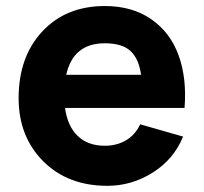

<svg xmlns="http://www.w3.org/2000/svg" viewBox="-20 -598 673 634"><path d="M194.8 -241.7Q202.6 -182.1 236.3 -149.4Q270 -116.7 326.2 -116.7Q365.7 -116.7 396.2 -134.8Q426.8 -152.8 442.9 -187.5L584.5 -147Q554.2 -72.3 484.6 -28.3Q415 15.6 334.5 15.6Q203.6 15.6 122.6 -65.7Q41.5 -147 41.5 -273.9Q41.5 -410.6 119.9 -494.4Q198.2 -578.1 326.2 -578.1Q416.5 -578.1 479.2 -534.7Q542 -491.2 569.6 -415.8Q597.2 -340.3 589.4 -241.7ZM326.2 -455.1Q221.7 -455.1 198.7 -351.1H445.8Q438.5 -403.8 411.1 -429.4Q383.8 -455.1 326.2 -455.1Z"/></svg>

Font: Manrope3 ExtraBold
Style: Bold
Weight: 800
Width: 4
Designer: Mikhail Sharanda
Foundry: Mikhail Sharanda
Version: Version 3.000;PS 003.000;hotconv 1.0.88;makeotf.lib2.5.64775